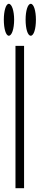

<svg xmlns="http://www.w3.org/2000/svg" viewBox="-30 -985 208 1005"><path d="M51 -745V0H96V-745ZM-10 -882C-10 -834 1 -798 16 -798C32 -798 44 -834 44 -882C44 -928 32 -965 16 -965C1 -965 -10 -928 -10 -882ZM104 -882C104 -834 115 -798 131 -798C147 -798 158 -834 158 -882C158 -928 147 -965 131 -965C115 -965 104 -928 104 -882Z"/></svg>

Font: 寒蝉无机体 CompactMedium
Style: Regular
Weight: 500
Width: 3
Designer: ChillTanhei {Warren2060}; 
Source Han Sans {Ryoko NISHIZUKA 西塚涼子 (kana, bopomofo & ideographs); Paul D. Hunt (Latin, Gre
Foundry: ChillType&Adobe
Version: Version 1.000;Glyphs 3.1.1 (3135)